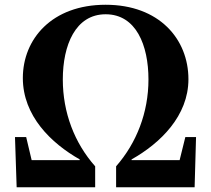

<svg xmlns="http://www.w3.org/2000/svg" viewBox="-20 -787 887 807"><path d="M759 -211 735 -114H533V-117C654 -185 772 -300 772 -454C772 -623 649 -767 424 -767C198 -767 76 -623 76 -459C76 -300 195 -185 315 -117V-114H113L90 -211H43L50 0H380V-88C293 -186 244 -314 244 -453C244 -597 297 -727 424 -727C552 -727 604 -597 604 -453C604 -314 554 -186 468 -88V0H798L804 -211Z"/></svg>

Font: Noto Serif CJK JP Black
Style: Regular
Weight: 900
Designer: Ryoko NISHIZUKA 西塚涼子 (kana & ideographs); Frank Grießhammer (Latin, Greek & Cyrillic); Wenlong ZHANG 张文龙 (bopomofo); San
Foundry: Adobe Systems Incorporated
Version: Version 1.001;PS 1.001;hotconv 16.6.54;makeotf.lib2.5.65590